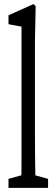

<svg xmlns="http://www.w3.org/2000/svg" viewBox="-20 -908 273 928"><path d="M21 0V-43.5L107.4 -67.4H125L212.4 -43.5V0ZM82.5 0Q83.5 -41.5 83.7 -83.7Q84 -126 84 -168Q84 -210 84 -252.4V-779.3L21 -791V-834L141.6 -888.2L152.3 -878.4L148.9 -706.5V-252.4Q148.9 -210.9 149.4 -168.5Q149.9 -126 150.4 -84.2Q150.9 -42.5 151.9 0Z"/></svg>

Font: Scarab Serif
Style: Regular
Weight: 400
Designer: John Roberts
Foundry: Scarab
Version: 1.0